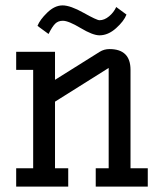

<svg xmlns="http://www.w3.org/2000/svg" viewBox="-20 -692 608 712"><path d="M464 -68H528V0H335V-68H383V-440L184 -315V-68H233V0H40V-68H103V-433H40V-500H184V-396L350 -500Q366 -510 386 -510Q464 -510 464 -433ZM411 -666 449 -638Q440 -614 410.5 -587.5Q381 -561 349 -561Q324 -561 279 -588Q234 -615 213 -615Q196 -615 185 -604.5Q174 -594 160 -566L119 -596Q128 -619 155.5 -645.5Q183 -672 212 -672Q241 -672 290 -644.5Q339 -617 349 -617Q367 -617 384.5 -631.5Q402 -646 411 -666Z"/></svg>

Font: Kelly Slab
Style: Regular
Weight: 400
Designer: Denis Masharov
Foundry: Denis Masharov
Version: Version 1.001